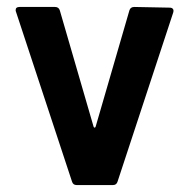

<svg xmlns="http://www.w3.org/2000/svg" viewBox="-20 -532 544 552"><path d="M187 -10 26 -498Q25 -500 25 -503Q25 -512 36 -512H138Q149 -512 152 -502L249 -168Q250 -165 252 -165Q254 -165 255 -168L352 -502Q355 -512 366 -512L468 -510Q474 -510 477 -506.5Q480 -503 478 -496L318 -10Q315 0 305 0H200Q190 0 187 -10Z"/></svg>

Font: Amber EN SemiBold
Style: Regular
Weight: 600
Designer: Jeremy Tribby
Foundry: Tribby Type
Version: Version 1.408 November 24, 2021